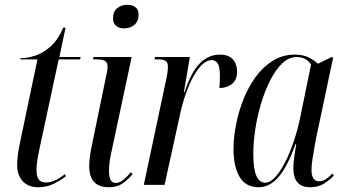

<svg xmlns="http://www.w3.org/2000/svg" viewBox="-20 -775 1444 805"><path d="M140 10Q98 10 75 -15.5Q52 -41 52 -83Q52 -104 55 -127.5Q58 -151 67 -192L137 -526H65L66 -531Q95 -531 128.5 -542Q162 -553 193 -581Q224 -609 245 -659H255L229 -536H318L316 -526H226L147 -158Q138 -116 135.5 -96Q133 -76 133 -62Q133 -36 142 -23Q151 -10 173 -10Q192 -10 212.5 -19.5Q233 -29 252 -45L256 -36Q231 -17 203 -3.5Q175 10 140 10Z M500 -656Q481 -656 467.5 -666Q454 -676 454 -698Q454 -727 472 -741Q490 -755 514 -755Q533 -755 547 -745.5Q561 -736 561 -713Q561 -685 543 -670.5Q525 -656 500 -656ZM436 10Q354 10 354 -79Q354 -118 371 -194L425 -456Q431 -479 431 -497Q431 -512 421 -519Q411 -526 382 -526H370L372 -536H532L448 -142Q441 -112 439 -92Q437 -72 437 -58Q437 -36 443 -22Q449 -8 466 -8Q481 -8 497 -21Q513 -34 529 -53L536 -45Q516 -21 493.5 -5.5Q471 10 436 10Z M677 -443Q684 -474 684 -496Q684 -513 674.5 -519.5Q665 -526 642 -526H628L630 -536H776L751 -389H754Q780 -470 816.5 -508Q853 -546 902 -546Q939 -546 956.5 -526Q974 -506 974 -475Q974 -440 952.5 -423Q931 -406 900 -406Q901 -422 901.5 -433.5Q902 -445 902 -455Q902 -496 892.5 -509.5Q883 -523 868 -523Q843 -523 818 -494Q793 -465 772 -415.5Q751 -366 737 -305L670 0H583Z M1065 10Q1010 10 984.5 -33.5Q959 -77 959 -150Q959 -198 969.5 -252Q980 -306 1000.5 -358Q1021 -410 1052 -452.5Q1083 -495 1124 -520.5Q1165 -546 1217 -546Q1251 -546 1274.5 -534Q1298 -522 1313 -508L1369 -535H1377L1305 -194Q1302 -177 1297.5 -152.5Q1293 -128 1289.5 -104Q1286 -80 1286 -63Q1286 -15 1318 -15Q1332 -15 1345.5 -23.5Q1359 -32 1374 -48L1380 -39Q1363 -21 1339 -5.5Q1315 10 1280 10Q1210 10 1210 -70Q1210 -94 1214 -119Q1218 -144 1222 -171H1219Q1184 -74 1147 -32Q1110 10 1065 10ZM1092 -9Q1112 -9 1133.5 -32Q1155 -55 1175 -94Q1195 -133 1211.5 -182Q1228 -231 1239 -284L1284 -504Q1274 -521 1258 -528.5Q1242 -536 1225 -536Q1191 -536 1163 -509Q1135 -482 1112.5 -437.5Q1090 -393 1074 -339Q1058 -285 1050 -230.5Q1042 -176 1042 -130Q1042 -66 1055 -37.5Q1068 -9 1092 -9Z"/></svg>

Font: Noto Serif Display ExtraCondensed
Style: Italic
Weight: 400
Width: 2
Italic angle: -12°
Designer: Monotype Design Team
Foundry: Monotype Imaging Inc.
Version: Version 2.009